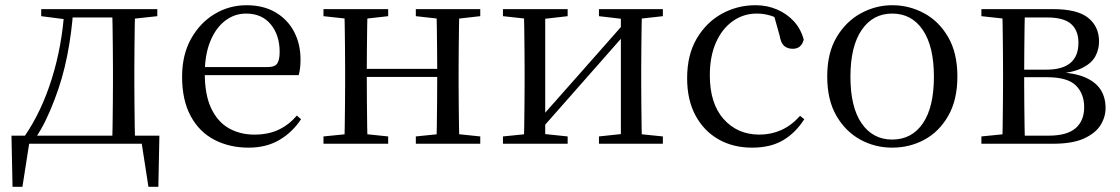

<svg xmlns="http://www.w3.org/2000/svg" viewBox="-20 -551 4295 736"><path d="M546 0H71L95 -21L66 165H28L24 -31H591L587 165H549L520 -22ZM410 0Q411 -24 411.5 -65Q412 -106 412.5 -150Q413 -194 413 -229V-288Q413 -322 412.5 -366Q412 -410 411.5 -451Q411 -492 410 -516H498Q497 -492 496.5 -451Q496 -410 495.5 -366Q495 -322 495 -288V-229Q495 -194 495.5 -150Q496 -106 496.5 -65Q497 -24 498 0ZM138 -489V-516H240V-477H231ZM455 -477V-516H583V-489L472 -477ZM75 -30Q139 -123 178.5 -249Q218 -375 227 -516H261Q255 -425 237.5 -337Q220 -249 189 -169Q174 -129 155.5 -90.5Q137 -52 114 -19V-7ZM240 -484V-516H457V-484Z M933 15Q860 15 802 -15Q744 -45 711 -106Q678 -167 678 -257Q678 -341 712.5 -402.5Q747 -464 803 -497.5Q859 -531 925 -531Q990 -531 1036.5 -503.5Q1083 -476 1107.5 -429Q1132 -382 1132 -323Q1132 -287 1125 -263H717V-294H1007Q1034 -294 1043 -308Q1052 -322 1052 -352Q1052 -416 1018 -457.5Q984 -499 923 -499Q879 -499 843 -471.5Q807 -444 786 -392.5Q765 -341 765 -269Q765 -188 789.5 -136Q814 -84 857 -59.5Q900 -35 955 -35Q1008 -35 1047.5 -53.5Q1087 -72 1118 -108L1134 -94Q1101 -44 1051 -14.5Q1001 15 933 15Z M1300 0Q1301 -24 1301.5 -65Q1302 -106 1302.5 -150Q1303 -194 1303 -229V-288Q1303 -322 1302.5 -366Q1302 -410 1301.5 -451Q1301 -492 1300 -516H1389Q1388 -492 1387.5 -450.5Q1387 -409 1386.5 -363Q1386 -317 1386 -280V-260Q1386 -210 1386.5 -159Q1387 -108 1387.5 -66Q1388 -24 1389 0ZM1652 0Q1654 -24 1654.5 -66Q1655 -108 1655.5 -159Q1656 -210 1656 -260V-280Q1656 -317 1655.5 -363Q1655 -409 1654.5 -450.5Q1654 -492 1652 -516H1741Q1740 -492 1739.5 -451Q1739 -410 1738.5 -366Q1738 -322 1738 -288V-229Q1738 -194 1738.5 -150Q1739 -106 1739.5 -65Q1740 -24 1741 0ZM1220 0V-28L1330 -39H1362L1468 -28V0ZM1220 -489V-516H1468V-489L1362 -477H1330ZM1574 0V-28L1682 -39H1715L1821 -28V0ZM1574 -489V-516H1821V-489L1715 -477H1682ZM1344 -256V-287H1697V-256Z M1908 0V-28L2017 -39H2051L2156 -28V0ZM2276 0V-28L2379 -39H2413L2521 -28V0ZM1988 0Q1989 -24 1989.5 -65Q1990 -106 1990.5 -150Q1991 -194 1991 -229V-288Q1991 -322 1990.5 -366Q1990 -410 1989.5 -451Q1989 -492 1988 -516H2070V0ZM2047 -47 2012 -66H2023L2200 -266L2381 -471L2415 -451H2403L2225 -249ZM2360 0V-516H2441Q2440 -492 2439.5 -451Q2439 -410 2438.5 -366Q2438 -322 2438 -288V-229Q2438 -194 2438.5 -150Q2439 -106 2439.5 -65Q2440 -24 2441 0ZM1908 -489V-516H2156V-489L2052 -477H2018ZM2276 -489V-516H2521V-489L2414 -477H2379Z M2863 15Q2790 15 2734 -17Q2678 -49 2646 -108.5Q2614 -168 2614 -251Q2614 -341 2651 -403.5Q2688 -466 2747.5 -498.5Q2807 -531 2876 -531Q2921 -531 2959 -514.5Q2997 -498 3023.5 -469Q3050 -440 3061 -399Q3052 -364 3019 -364Q2998 -364 2985.5 -375.5Q2973 -387 2969 -413L2944 -502L2994 -462Q2963 -482 2936 -490.5Q2909 -499 2881 -499Q2830 -499 2789 -470Q2748 -441 2724.5 -388Q2701 -335 2701 -262Q2701 -154 2754 -94.5Q2807 -35 2891 -35Q2936 -35 2975 -52.5Q3014 -70 3047 -107L3063 -94Q3030 -42 2982 -13.5Q2934 15 2863 15Z M3400 15Q3334 15 3277.5 -16Q3221 -47 3186 -107.5Q3151 -168 3151 -258Q3151 -348 3187 -408.5Q3223 -469 3280 -500Q3337 -531 3400 -531Q3465 -531 3522 -500.5Q3579 -470 3614.5 -409Q3650 -348 3650 -258Q3650 -168 3615 -107Q3580 -46 3523.5 -15.5Q3467 15 3400 15ZM3400 -16Q3475 -16 3517.5 -78Q3560 -140 3560 -257Q3560 -373 3517.5 -436Q3475 -499 3400 -499Q3326 -499 3283 -436Q3240 -373 3240 -257Q3240 -140 3283 -78Q3326 -16 3400 -16Z M3742 0V-28L3852 -39L3865 -31H4000Q4070 -31 4103 -59.5Q4136 -88 4136 -140Q4136 -192 4104 -223.5Q4072 -255 3994 -255H3865V-284H3991Q4114 -284 4114 -387Q4114 -434 4086 -459Q4058 -484 3994 -484H3865L3852 -477L3742 -489V-516H4017Q4110 -516 4151.5 -482.5Q4193 -449 4193 -392Q4193 -362 4179 -335.5Q4165 -309 4129.5 -291Q4094 -273 4030 -267L4032 -274Q4100 -272 4140.5 -254Q4181 -236 4199.5 -206.5Q4218 -177 4218 -137Q4218 -102 4198.5 -71Q4179 -40 4135 -20Q4091 0 4017 0ZM3822 0Q3823 -24 3823.5 -65Q3824 -106 3824.5 -150Q3825 -194 3825 -229V-288Q3825 -322 3824.5 -366Q3824 -410 3823.5 -451Q3823 -492 3822 -516H3909Q3908 -492 3907.5 -450.5Q3907 -409 3906.5 -361.5Q3906 -314 3906 -272V-229Q3906 -194 3906.5 -150Q3907 -106 3907.5 -65Q3908 -24 3909 0Z"/></svg>

Font: Noto Serif JP
Style: Regular
Weight: 400
Designer: Ryoko NISHIZUKA  (kana & ideographs); Frank Grießhammer (Latin, Greek & Cyrillic); Wenlong ZHANG  (bopomofo); Sandoll Co
Foundry: Adobe
Version: Version 2.003-H1;hotconv 1.1.1;makeotfexe 2.6.0